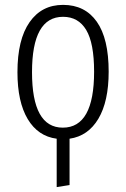

<svg xmlns="http://www.w3.org/2000/svg" viewBox="-20 -554 512 779"><path d="M420.9 -263.2Q420.9 -142.6 379.2 -72.3Q337.4 -2 262.2 8.8V196.8L210 205.1V8.8Q134.3 -1 92.5 -70.8Q50.8 -140.6 50.8 -261.2Q50.8 -393.6 99.9 -463.9Q148.9 -534.2 235.8 -534.2Q324.7 -534.2 372.8 -465.8Q420.9 -397.5 420.9 -263.2ZM234.9 -36.1Q361.8 -36.1 361.8 -263.2Q361.8 -378.9 329.8 -432.4Q297.9 -485.8 235.8 -485.8Q109.9 -485.8 109.9 -261.2Q109.9 -36.1 234.9 -36.1Z"/></svg>

Font: Fira Sans Compressed Light
Style: Regular
Weight: 300
Width: 1
Designer: Carrois Corporate & Edenspiekermann AG
Foundry: Carrois Corporate GbR & Edenspiekermann AG
Version: Version 4.203;PS 004.203;hotconv 1.0.88;makeotf.lib2.5.64775